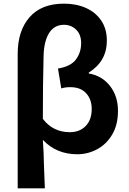

<svg xmlns="http://www.w3.org/2000/svg" viewBox="-20 -832 710 1053"><path d="M331 -812Q398 -812 451 -788.5Q504 -765 535 -719.5Q566 -674 566 -609Q566 -496 467 -434V-429Q539 -417 583 -361Q627 -305 627 -224Q627 -147 595 -93.5Q563 -40 512 -13Q461 14 404 14Q289 14 215 -65Q220 4 221 70Q222 113 226 201H77V-536Q77 -663 142 -737.5Q207 -812 331 -812ZM483 -234Q483 -287 452.5 -320.5Q422 -354 365 -354Q337 -354 316 -347L298 -456Q369 -468 397 -506.5Q425 -545 425 -595Q425 -643 397.5 -669.5Q370 -696 331 -696Q278 -696 249.5 -651Q221 -606 219 -525Q215 -372 215 -180Q271 -107 363 -107Q417 -107 450 -141Q483 -175 483 -234Z"/></svg>

Font: Merged Yaku Han JP
Style: Bold
Weight: 700
Designer: Ryoko NISHIZUKA 西塚涼子 (kana, bopomofo & ideographs); Paul D. Hunt (Latin, Greek & Cyrillic); Sandoll Communications 산돌커뮤니
Foundry: Adobe
Version: Version 2.004